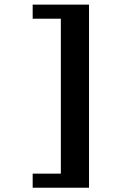

<svg xmlns="http://www.w3.org/2000/svg" viewBox="-20 -708 540 852"><path d="M125 -687.5H375V125H125V62.5H250V-625H125Z"/></svg>

Font: NeoDunggeunmo
Style: Regular
Weight: 400
Monospace: yes
Version: Version 1.600